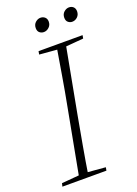

<svg xmlns="http://www.w3.org/2000/svg" viewBox="-156 -891 681 955"><g transform="rotate(-20 184.5 -413.5)"><path d="M179 -754Q166 -754 156.5 -762Q147 -770 147 -786Q147 -805 159.5 -816Q172 -827 186 -827Q200 -827 209.5 -818.5Q219 -810 219 -795Q219 -777 206.5 -765.5Q194 -754 179 -754ZM329 -754Q317 -754 307.5 -762Q298 -770 298 -786Q298 -805 310.5 -816Q323 -827 337 -827Q351 -827 360 -818.5Q369 -810 369 -795Q369 -777 357 -765.5Q345 -754 329 -754ZM2 0 6 -17 111 -26H130L238 -17L235 0ZM93 0 161 -362Q176 -440 189 -518Q202 -596 215 -674H263L195 -311Q181 -234 167 -156Q153 -78 141 0ZM118 -657 121 -674H354L351 -657L245 -648H226Z"/></g></svg>

Font: Source Serif 4 48pt Light
Style: Italic
Weight: 300
Italic angle: -12°
Designer: Frank Grießhammer
Foundry: Adobe Systems Incorporated
Version: Version 4.004;hotconv 1.0.116;makeotfexe 2.5.65601